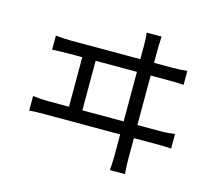

<svg xmlns="http://www.w3.org/2000/svg" viewBox="-111 -908 1222 1082"><g transform="rotate(15 500.0 -367.0)"><path d="M379 -251V-540H620V-251ZM700 -251V-540H810C830 -540 866 -540 893 -537V-619C867 -616 841 -614 810 -614H700V-698C700 -710 701 -736 703 -768H616C620 -735 620 -712 620 -698V-614H215C187 -614 155 -616 126 -619V-537C157 -539 187 -540 215 -540H301V-251H178C150 -251 120 -253 90 -257V-172C121 -175 151 -175 178 -175H620V-59C620 -49 620 -15 616 34H704C700 -15 700 -51 700 -61V-175H835C854 -175 891 -175 918 -172V-257C892 -254 865 -251 835 -251Z"/></g></svg>

Font: Noto Sans CJK TC Regular
Style: Regular
Weight: 400
Designer: Ryoko NISHIZUKA (kana & ideographs); Paul D. Hunt (Latin, Greek & Cyrillic); Wenlong ZHANG (bopomofo); Sandoll Communica
Foundry: Adobe Systems Incorporated
Version: Version 1.001;PS 1.001;hotconv 1.0.78;makeotf.lib2.5.61930